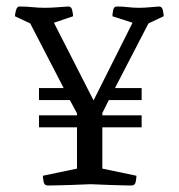

<svg xmlns="http://www.w3.org/2000/svg" viewBox="-20 -571 550 591"><path d="M127 0Q116 0 114 -12.5Q112 -25 112 -30L217 -52V-179H100V-216H217V-222L195 -263H100V-300H176L73 -499L26 -521Q26 -526 29 -538.5Q32 -551 40 -551Q60 -551 79.5 -549Q99 -547 118 -547Q136 -547 154.5 -548.5Q173 -550 191 -551Q200 -551 202.5 -538.5Q205 -526 205 -521L146 -501L268 -262L388 -501L326 -521Q326 -526 328 -538.5Q330 -551 340 -551Q357 -551 374 -549Q391 -547 408 -547Q424 -547 439 -548.5Q454 -550 470 -551Q479 -551 481.5 -538.5Q484 -526 484 -521L437 -499L334 -300H416V-263H315L295 -223V-216H416V-179H295V-52L400 -30Q400 -25 398 -12.5Q396 0 385 0Q385 0 357 -0.5Q329 -1 259 -4Q189 -1 158 -0.5Q127 0 127 0Z"/></svg>

Font: Mate
Style: Regular
Weight: 400
Designer: Eduardo Rodriguez Tunni
Foundry: Eduardo Rodriguez Tunni
Version: Version 1.003; ttfautohint (v1.8.4.7-5d5b);gftools[0.9.24]